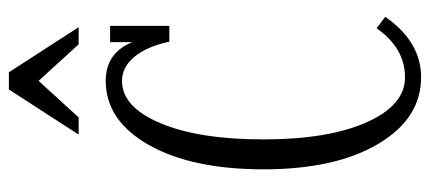

<svg xmlns="http://www.w3.org/2000/svg" viewBox="-284 -660 955 426"><g transform="rotate(-90 193.0 -447.5)"><path d="M307.1 -750 226.1 -838.9 145 -750H106.9L207 -904.8H245.1L345.2 -750ZM342.8 -88.9 368.2 -69.8Q313 9.8 233.9 9.8Q142.6 9.8 86.2 -85.4Q29.8 -180.7 29.8 -339.8Q29.8 -499 84 -594.5Q138.2 -689.9 226.1 -689.9Q288.1 -689.9 312 -630.9V-680.2H348.1V-548.8H313Q302.2 -599.1 279.3 -626.5Q256.3 -653.8 226.1 -653.8Q168 -653.8 132.1 -568.4Q96.2 -482.9 96.2 -339.8Q96.2 -196.8 134 -111.3Q171.9 -25.9 233.9 -25.9Q298.8 -25.9 342.8 -88.9Z"/></g></svg>

Font: Margherita Light
Style: Regular
Weight: 300
Designer: James Puckett
Foundry: Dunwich Type Founders
Version: Version 1.008;hotconv 1.0.109;makeotfexe 2.5.65596